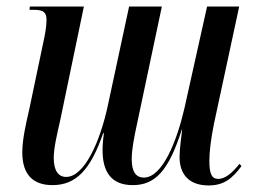

<svg xmlns="http://www.w3.org/2000/svg" viewBox="-20 -556 776 586"><path d="M617 10C665 10 690 -13 717 -49L711 -56C690 -30 669 -10 646 -10C626 -10 619 -26 619 -65C619 -91 623 -128 633 -178L710 -536H612L543 -226C520 -126 476 -14 419 -14C395 -14 382 -32 382 -70C382 -101 390 -140 398 -177L474 -536H374L310 -238C285 -119 236 -16 182 -16C157 -16 144 -37 144 -74C144 -103 153 -142 164 -190L236 -536H71L70 -526H84C113 -526 122 -518 122 -495C122 -480 119 -456 111 -421L69 -221C60 -182 48 -131 48 -91C48 -22 82 9 140 9C211 9 256 -36 295 -150L297 -149C296 -143 293 -117 293 -98C293 -31 320 9 385 9C454 9 495 -35 535 -161H536C534 -143 528 -102 528 -77C528 -28 553 10 617 10Z"/></svg>

Font: Noto Serif Display ExtraCondensed Medium
Style: Italic
Weight: 500
Width: 2
Italic angle: -12°
Designer: Monotype Design Team
Foundry: Monotype Imaging Inc.
Version: Version 2.009